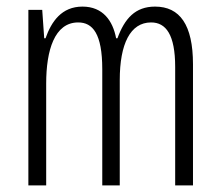

<svg xmlns="http://www.w3.org/2000/svg" viewBox="-20 -562 669 582"><path d="M450 -542C390 -542 358 -506 336 -446H332C322 -499 292 -542 230 -542C167 -542 136 -497 118 -446H114L108 -532H66V0H120V-309C120 -409 145 -494 217 -494C261 -494 290 -460 290 -352V0H343V-319C343 -429 375 -494 438 -494C483 -494 511 -457 511 -359V0H565V-367C565 -487 525 -542 450 -542Z"/></svg>

Font: Noto Sans Display Condensed Light
Style: Regular
Weight: 300
Width: 3
Designer: Monotype Design Team
Foundry: Monotype Imaging Inc.
Version: Version 1.900